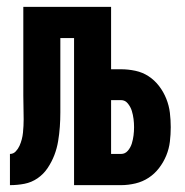

<svg xmlns="http://www.w3.org/2000/svg" viewBox="-20 -540 540 560"><path d="M9 0V-91Q19 -91 26 -98.5Q33 -106 37 -115Q41 -124 43.5 -133.5Q46 -143 47 -153Q48 -163 48.5 -173Q49 -183 49 -192Q49 -210 48.5 -227Q48 -244 48 -261V-520H304V-338H333Q354 -338 375 -333.5Q396 -329 413.5 -317.5Q431 -306 444 -289Q457 -272 465 -252Q473 -232 475.5 -211Q478 -190 478 -169Q478 -148 475.5 -127Q473 -106 465 -86.5Q457 -67 444 -50Q431 -33 413.5 -21.5Q396 -10 375 -5Q354 0 333 0H196V-429H156V-254Q156 -233 156 -212Q156 -191 154.5 -170Q153 -149 149.5 -128Q146 -107 138.5 -87.5Q131 -68 119 -50Q107 -32 89.5 -20Q72 -8 51.5 -4Q31 0 9 0ZM304 -91H333Q345 -91 353 -100.5Q361 -110 364.5 -121.5Q368 -133 369.5 -145Q371 -157 371 -169Q371 -181 369.5 -193Q368 -205 364.5 -216.5Q361 -228 353 -238Q345 -248 333 -248H304Z"/></svg>

Font: Iosevka SS18 Extrabold
Style: Regular
Weight: 800
Monospace: yes
Designer: Belleve Invis
Foundry: Belleve Invis
Version: Version 25.1.1; ttfautohint (v1.8.4)